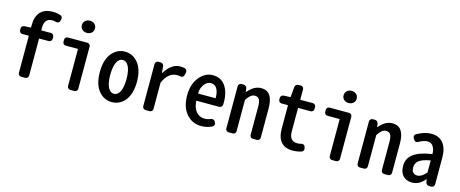

<svg xmlns="http://www.w3.org/2000/svg" viewBox="-44 -1451 5078 2119"><g transform="rotate(15 2495.0 -391.0)"><path d="M454.1 -769.5Q467.8 -765.6 474.6 -752Q477.5 -744.1 477.5 -735.4Q477.5 -729.5 476.6 -723.6L470.7 -704.1Q466.8 -691.4 454.6 -686Q442.4 -680.7 428.7 -683.6Q407.2 -690.4 382.8 -690.4Q339.8 -690.4 317.4 -663.6Q294.9 -636.7 294.9 -586.9V-556.6Q294.9 -551.8 299.8 -551.8H405.3Q419.9 -551.8 430.2 -541.5Q440.4 -531.2 440.4 -517.6V-494.1Q440.4 -479.5 430.2 -469.2Q419.9 -459 405.3 -459H299.8Q294.9 -459 294.9 -455.1V-35.2Q294.9 -20.5 284.7 -10.3Q274.4 0 260.7 0H212.9Q198.2 0 188 -10.3Q177.7 -20.5 177.7 -35.2V-455.1Q177.7 -459 173.8 -459H102.5Q87.9 -459 78.1 -469.2Q68.4 -479.5 68.4 -494.1V-511.7Q68.4 -526.4 78.1 -536.6Q87.9 -546.9 102.5 -547.9L173.8 -551.8Q177.7 -551.8 177.7 -556.6V-586.9Q177.7 -677.7 225.1 -730.5Q272.5 -783.2 368.2 -783.2Q412.1 -783.2 454.1 -769.5Z M773.4 0Q759.8 0 749.5 -10.3Q739.3 -20.5 739.3 -35.2V-455.1Q739.3 -459 734.4 -459H598.6Q584 -459 574.2 -469.2Q564.5 -479.5 564.5 -494.1V-517.6Q564.5 -531.2 574.2 -541.5Q584 -551.8 598.6 -551.8H821.3Q835.9 -551.8 846.2 -541.5Q856.4 -531.2 856.4 -517.6V-35.2Q856.4 -20.5 846.2 -10.3Q835.9 0 821.3 0ZM788.1 -655.3Q754.9 -655.3 733.9 -674.3Q712.9 -693.4 712.9 -724.1Q712.9 -754.9 733.9 -774.4Q754.9 -793.9 788.1 -793.9Q820.3 -793.9 841.3 -774.4Q862.3 -754.9 862.3 -724.1Q862.3 -693.4 841.3 -674.3Q820.3 -655.3 788.1 -655.3Z M1250 11.7Q1159.2 11.7 1098.6 -62.5Q1038.1 -136.7 1038.1 -275.4Q1038.1 -414.1 1098.6 -489.3Q1159.2 -564.5 1250 -564.5Q1340.8 -564.5 1401.4 -489.3Q1461.9 -414.1 1461.9 -275.4Q1461.9 -205.1 1444.8 -149.4Q1427.7 -93.8 1398.4 -59.1Q1369.1 -24.4 1331.5 -6.3Q1293.9 11.7 1250 11.7ZM1250 -83Q1292 -83 1317.4 -132.8Q1342.8 -182.6 1342.8 -275.4Q1342.8 -369.1 1317.4 -419.4Q1292 -469.7 1250 -469.7Q1207 -469.7 1182.1 -419.4Q1157.2 -369.1 1157.2 -275.4Q1157.2 -181.6 1182.1 -132.3Q1207 -83 1250 -83Z M1633.8 0Q1619.1 0 1608.9 -10.3Q1598.6 -20.5 1598.6 -35.2V-517.6Q1598.6 -531.2 1608.9 -541.5Q1619.1 -551.8 1633.8 -551.8H1658.2Q1672.9 -551.8 1683.6 -542Q1694.3 -532.2 1696.3 -517.6L1702.1 -445.3Q1702.1 -443.4 1704.1 -443.4Q1706.1 -443.4 1707 -444.3Q1781.2 -564.5 1879.9 -564.5Q1911.1 -564.5 1933.6 -558.6Q1947.3 -554.7 1954.1 -541Q1959 -532.2 1959 -523.4Q1959 -518.6 1958 -513.7L1950.2 -481.4Q1947.3 -468.8 1935.1 -461.9Q1922.9 -455.1 1909.2 -459Q1890.6 -462.9 1870.1 -462.9Q1774.4 -462.9 1717.8 -339.8Q1715.8 -335.9 1715.8 -332V-35.2Q1715.8 -20.5 1705.6 -10.3Q1695.3 0 1681.6 0Z M2271.5 11.7Q2168.9 11.7 2102.1 -65.4Q2035.2 -142.6 2035.2 -275.4Q2035.2 -404.3 2100.1 -484.4Q2165 -564.5 2254.9 -564.5Q2346.7 -564.5 2397 -493.7Q2447.3 -422.9 2447.3 -303.7Q2447.3 -292 2446.3 -279.3Q2445.3 -264.6 2434.6 -254.9Q2423.8 -245.1 2408.2 -245.1H2152.3Q2148.4 -245.1 2148.4 -240.2Q2154.3 -163.1 2190.9 -120.1Q2227.5 -77.1 2286.1 -77.1Q2323.2 -77.1 2355.5 -91.8Q2368.2 -97.7 2382.3 -93.8Q2396.5 -89.8 2403.3 -77.1L2409.2 -65.4Q2417 -52.7 2413.1 -38.6Q2409.2 -24.4 2396.5 -17.6Q2337.9 11.7 2271.5 11.7ZM2146.5 -330.1Q2146.5 -326.2 2150.4 -326.2H2342.8Q2347.7 -326.2 2347.7 -330.1Q2347.7 -330.1 2347.7 -330.1Q2346.7 -400.4 2323.2 -437.5Q2299.8 -474.6 2255.9 -474.6Q2214.8 -474.6 2183.6 -436.5Q2146.5 -389.6 2146.5 -330.1Z M2583 0Q2568.4 0 2558.1 -10.3Q2547.9 -20.5 2547.9 -35.2V-517.6Q2547.9 -531.2 2558.1 -541.5Q2568.4 -551.8 2583 -551.8H2607.4Q2622.1 -551.8 2633.3 -542Q2644.5 -532.2 2646.5 -517.6L2650.4 -482.4Q2650.4 -480.5 2652.3 -480.5Q2654.3 -480.5 2655.3 -481.4Q2724.6 -564.5 2805.7 -564.5Q2876 -564.5 2908.7 -515.1Q2941.4 -465.8 2941.4 -369.1V-35.2Q2941.4 -20.5 2931.2 -10.3Q2920.9 0 2906.2 0H2860.4Q2845.7 0 2835.4 -10.3Q2825.2 -20.5 2825.2 -35.2V-358.4Q2825.2 -415 2810.1 -440.4Q2794.9 -465.8 2758.8 -465.8Q2711.9 -465.8 2668 -397.5Q2665 -393.6 2665 -389.6V-35.2Q2665 -20.5 2654.8 -10.3Q2644.5 0 2630.9 0Z M3317.4 11.7Q3138.7 11.7 3138.7 -194.3V-455.1Q3138.7 -459 3133.8 -459H3064.5Q3050.8 -459 3040.5 -469.2Q3030.3 -479.5 3030.3 -494.1V-512.7Q3030.3 -527.3 3040.5 -537.6Q3050.8 -547.9 3064.5 -548.8L3138.7 -551.8Q3143.6 -551.8 3143.6 -556.6L3154.3 -670.9Q3155.3 -685.5 3166 -695.3Q3176.8 -705.1 3192.4 -705.1H3219.7Q3234.4 -705.1 3244.1 -694.8Q3253.9 -684.6 3253.9 -669.9V-556.6Q3253.9 -551.8 3258.8 -551.8H3397.5Q3412.1 -551.8 3422.4 -541.5Q3432.6 -531.2 3432.6 -517.6V-494.1Q3432.6 -479.5 3422.4 -469.2Q3412.1 -459 3397.5 -459H3258.8Q3253.9 -459 3253.9 -455.1V-192.4Q3253.9 -135.7 3276.4 -107.4Q3298.8 -79.1 3346.7 -79.1Q3370.1 -79.1 3392.6 -85.9Q3406.2 -89.8 3418.5 -83.5Q3430.7 -77.1 3433.6 -64.5L3438.5 -47.9Q3439.5 -42 3439.5 -37.1Q3439.5 -28.3 3435.5 -19.5Q3428.7 -6.8 3414.1 -2.9Q3364.3 11.7 3317.4 11.7Z M3763.7 0Q3750 0 3739.7 -10.3Q3729.5 -20.5 3729.5 -35.2V-455.1Q3729.5 -459 3724.6 -459H3588.9Q3574.2 -459 3564.5 -469.2Q3554.7 -479.5 3554.7 -494.1V-517.6Q3554.7 -531.2 3564.5 -541.5Q3574.2 -551.8 3588.9 -551.8H3811.5Q3826.2 -551.8 3836.4 -541.5Q3846.7 -531.2 3846.7 -517.6V-35.2Q3846.7 -20.5 3836.4 -10.3Q3826.2 0 3811.5 0ZM3778.3 -655.3Q3745.1 -655.3 3724.1 -674.3Q3703.1 -693.4 3703.1 -724.1Q3703.1 -754.9 3724.1 -774.4Q3745.1 -793.9 3778.3 -793.9Q3810.5 -793.9 3831.5 -774.4Q3852.5 -754.9 3852.5 -724.1Q3852.5 -693.4 3831.5 -674.3Q3810.5 -655.3 3778.3 -655.3Z M4083 0Q4068.4 0 4058.1 -10.3Q4047.9 -20.5 4047.9 -35.2V-517.6Q4047.9 -531.2 4058.1 -541.5Q4068.4 -551.8 4083 -551.8H4107.4Q4122.1 -551.8 4133.3 -542Q4144.5 -532.2 4146.5 -517.6L4150.4 -482.4Q4150.4 -480.5 4152.3 -480.5Q4154.3 -480.5 4155.3 -481.4Q4224.6 -564.5 4305.7 -564.5Q4376 -564.5 4408.7 -515.1Q4441.4 -465.8 4441.4 -369.1V-35.2Q4441.4 -20.5 4431.2 -10.3Q4420.9 0 4406.2 0H4360.4Q4345.7 0 4335.4 -10.3Q4325.2 -20.5 4325.2 -35.2V-358.4Q4325.2 -415 4310.1 -440.4Q4294.9 -465.8 4258.8 -465.8Q4211.9 -465.8 4168 -397.5Q4165 -393.6 4165 -389.6V-35.2Q4165 -20.5 4154.8 -10.3Q4144.5 0 4130.9 0Z M4680.7 11.7Q4615.2 11.7 4577.1 -28.3Q4539.1 -68.4 4539.1 -140.6Q4539.1 -229.5 4607.9 -279.3Q4676.8 -329.1 4813.5 -349.6Q4818.4 -349.6 4818.4 -354.5Q4817.4 -406.2 4794.9 -439Q4772.5 -471.7 4730.5 -471.7Q4686.5 -471.7 4630.9 -438.5Q4618.2 -430.7 4604.5 -434.1Q4590.8 -437.5 4584 -450.2L4573.2 -466.8Q4566.4 -479.5 4569.8 -493.7Q4573.2 -507.8 4585.9 -514.6Q4672.9 -564.5 4751 -564.5Q4837.9 -564.5 4885.7 -506.3Q4933.6 -448.2 4933.6 -342.8V-35.2Q4933.6 -20.5 4923.3 -10.3Q4913.1 0 4898.4 0H4874Q4859.4 0 4847.7 -9.8Q4835.9 -19.5 4834 -34.2L4829.1 -64.5Q4829.1 -66.4 4827.6 -66.4Q4826.2 -66.4 4825.2 -64.5Q4761.7 11.7 4680.7 11.7ZM4716.8 -78.1Q4764.6 -78.1 4815.4 -136.7Q4818.4 -139.6 4818.4 -144.5V-273.4Q4818.4 -277.3 4815.4 -277.3Q4814.5 -277.3 4813.5 -277.3Q4723.6 -260.7 4687 -231.4Q4650.4 -202.1 4650.4 -153.3Q4650.4 -114.3 4668.9 -96.2Q4687.5 -78.1 4716.8 -78.1Z"/></g></svg>

Font: Gen Jyuu Gothic L Monospace Medium
Style: Regular
Weight: 500
Designer: [Source Han Sans]
Ryoko NISHIZUKA  (kana & ideographs); Paul D. Hunt (Latin, Greek & Cyrillic); Wenlong ZHANG  (bopomofo
Version: Version 1.002.20150607